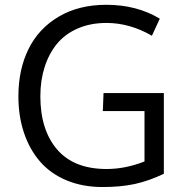

<svg xmlns="http://www.w3.org/2000/svg" viewBox="-20 -754 753 785"><path d="M399.9 10.7Q317.4 10.7 251.7 -16.8Q186 -44.4 143.3 -94Q100.6 -143.6 77.9 -211.4Q55.2 -279.3 55.2 -360.4Q55.2 -469.7 96.7 -553.7Q138.2 -637.7 220.2 -686Q302.2 -734.4 414.6 -734.4Q539.1 -734.4 633.3 -677.7L601.1 -607.9Q510.3 -660.2 415.5 -660.2Q349.6 -660.2 297.6 -637.5Q245.6 -614.7 212.6 -574.5Q179.7 -534.2 162.4 -479.7Q145 -425.3 145 -360.4Q145 -222.7 213.6 -142.8Q282.2 -63 416 -63Q492.2 -63 570.8 -93.8V-299.8H400.4L403.3 -373.5H649.9V-43.5Q588.4 -14.2 531 -1.7Q473.6 10.7 399.9 10.7Z"/></svg>

Font: Oxygen
Style: Regular
Weight: 400
Designer: Vernon Adams
Foundry: Vernon Adams
Version: Version Release 0.2.3 webfont; ttfautohint (v0.93.3-1d66) -l